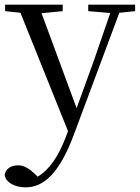

<svg xmlns="http://www.w3.org/2000/svg" viewBox="-30 -536 602 827"><path d="M350 -488 445 -480 374 -274 300 -70 149 -479 240 -488V-516H-8V-488L58 -481L263 29L252 58C221 138 182 196 132 225L120 213C97 191 74 176 48 176C20 176 -5 189 -10 217C-6 251 36 271 80 271C161 271 227 206 287 47L484 -481L552 -488V-516H350Z"/></svg>

Font: Noto Serif CJK TC
Style: Regular
Weight: 400
Designer: Ryoko NISHIZUKA 西塚涼子 (kana & ideographs); Frank Grießhammer (Latin, Greek & Cyrillic); Wenlong ZHANG 张文龙 (bopomofo); San
Foundry: Adobe
Version: Version 2.001;hotconv 1.1.0;makeotfexe 2.6.0